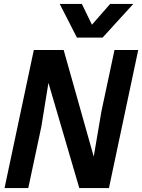

<svg xmlns="http://www.w3.org/2000/svg" viewBox="-20 -951 719 971"><path d="M151 -698H302L454 -159L493 -388L559 -698H679L531 0H381L225 -532L189 -310L123 0H3ZM394 -931 445 -826 537 -931H654L499 -761H369L282 -931Z"/></svg>

Font: Azeret Mono Medium
Style: Italic
Weight: 500
Italic angle: -12°
Designer: Martin Vácha
Foundry: Displaay
Version: Version 1.000; Glyphs 3.0.3, build 3074